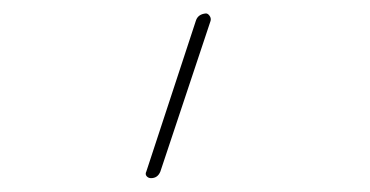

<svg xmlns="http://www.w3.org/2000/svg" viewBox="-20 -795 540 280"><path d="M200.2 -535.2Q196.3 -535.2 193.8 -538.1Q191.4 -541 193.4 -544.9L265.6 -764.6Q268.6 -774.4 280.3 -775.4Q283.2 -775.4 285.6 -772Q288.1 -768.6 287.1 -764.6L213.9 -544.9Q210 -535.2 200.2 -535.2Z"/></svg>

Font: Rounded-X Mgen+ 1m thin
Style: Regular
Weight: 100
Designer: [Source Han Sans]
Ryoko NISHIZUKA  (kana & ideographs); Paul D. Hunt (Latin, Greek & Cyrillic); Wenlong ZHANG  (bopomofo
Version: Version 1.059.20150602